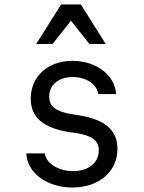

<svg xmlns="http://www.w3.org/2000/svg" viewBox="-20 -821 640 855"><path d="M97 -138C101 -51 189 14 302 14C421 14 503 -57 503 -158C503 -243 446 -291 322 -309L298 -313C229 -324 199 -347 199 -391C199 -443 242 -478 304 -478C364 -478 411 -446 418 -402H497C492 -487 408 -550 303 -550C193 -550 117 -481 117 -382C117 -298 172 -251 292 -232L317 -229C391 -217 420 -195 420 -151C420 -96 374 -59 306 -59C240 -59 186 -93 179 -138ZM141 -625H214L296 -729L378 -625H451L340 -801H252Z"/></svg>

Font: CommitMono
Style: 400Regular
Weight: 400
Monospace: yes
Designer: Eigil Nikolajsen
Foundry: Eigil Nikolajsen
Version: Version 1.143